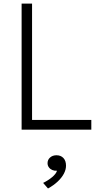

<svg xmlns="http://www.w3.org/2000/svg" viewBox="-20 -720 567 1066"><path d="M100 0V-700H158V-54H487V0ZM246.5 326.5 219.5 295.5Q248 281.5 269.8 263.2Q291.5 245 296.5 228Q282 229 270 223.8Q258 218.5 251 208.5Q244 198.5 244 186Q244 167 258 154.5Q272 142 293.5 142Q317.5 142 332 157.2Q346.5 172.5 346.5 200Q346.5 221.5 334.8 244Q323 266.5 300.5 287.8Q278 309 246.5 326.5Z"/></svg>

Font: Geologica Thin
Style: Regular
Weight: 100
Version: Version 1.010;gftools[0.9.28]